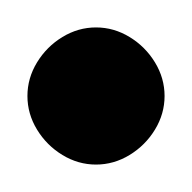

<svg xmlns="http://www.w3.org/2000/svg" viewBox="-20 -1090 140 140"><path d="M0 -1020Q0 -1007 7 -995.5Q14 -984 25.5 -977Q37 -970 50 -970Q63 -970 74.5 -977Q86 -984 93 -995.5Q100 -1007 100 -1020Q100 -1033 93 -1044.5Q86 -1056 74.5 -1063Q63 -1070 50 -1070Q37 -1070 25.5 -1063Q14 -1056 7 -1044.5Q0 -1033 0 -1020Z"/></svg>

Font: Linefont
Style: Regular
Weight: 400
Monospace: yes
Version: Version 3.002;gftools[0.9.33]